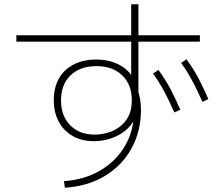

<svg xmlns="http://www.w3.org/2000/svg" viewBox="-20 -840 1040 903"><path d="M281 12Q378 5 452 -38.5Q526 -82 568 -154Q610 -226 610 -317V-340L626 -328Q621 -290 602 -261.5Q583 -233 553.5 -214Q524 -195 490 -185.5Q456 -176 422 -176Q365 -176 322.5 -200Q280 -224 256.5 -267.5Q233 -311 233 -368Q233 -428 257 -470.5Q281 -513 326 -536.5Q371 -560 432 -560Q502 -560 552.5 -528.5Q603 -497 621 -440L597 -429V-820H631V-387L626 -421Q635 -398 639 -373.5Q643 -349 643 -324Q643 -222 598 -141Q553 -60 472.5 -12Q392 36 285 43ZM425 -207Q455 -207 485.5 -215.5Q516 -224 542 -243Q568 -262 584 -292.5Q600 -323 600 -368Q600 -442 555 -485.5Q510 -529 434 -529Q357 -529 312 -486Q267 -443 267 -368Q267 -295 310 -251Q353 -207 425 -207ZM57 -644V-674H920V-644ZM932 -361Q907 -418 883.5 -461.5Q860 -505 832 -544L857 -561Q889 -518 913 -472.5Q937 -427 960 -374ZM800 -311Q775 -368 751.5 -411.5Q728 -455 700 -494L725 -511Q757 -468 781 -422.5Q805 -377 828 -324Z"/></svg>

Font: M PLUS 1 Thin ExtraLight
Style: Regular
Weight: 250
Version: Version 1.001